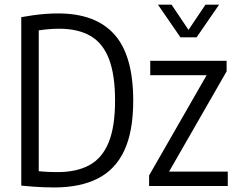

<svg xmlns="http://www.w3.org/2000/svg" viewBox="-20 -806 1029 832"><path d="M214.5 6.3Q192.4 6.3 170 5.4Q147.5 4.5 123.4 2.8Q99.2 1 72.2 -1.7V-731.7Q96.9 -736.2 123.4 -739.9Q149.9 -743.6 177.1 -745.7Q204.3 -747.8 231.8 -747.8Q394.7 -747.8 476 -656.4Q557.3 -565 557.3 -370Q557.3 -236.9 518.7 -154Q480 -71.1 403.6 -32.4Q327.3 6.3 214.5 6.3ZM229.1 -60.2Q311.9 -60.2 367.3 -90.4Q422.8 -120.6 450.7 -188.6Q478.6 -256.7 478.6 -370Q478.6 -481.6 452.3 -550.3Q426 -618.9 372.2 -650.2Q318.4 -681.5 236.5 -681.5Q216 -681.5 193 -679.7Q169.9 -677.9 147.9 -674.3V-64.2Q170.7 -61.8 190.4 -61Q210 -60.2 229.1 -60.2ZM626.1 0V-45.8L886.3 -499.1V-480.2H631.1V-542.6H962V-496.8L701.8 -43.5V-62.4H967V0ZM762 -644.1 664.5 -785.8H723.4L802.7 -667.9H791.1L870.4 -785.8H929.4L831.9 -644.1Z"/></svg>

Font: Encode Sans Condensed Thin
Style: Regular
Weight: 100
Width: 3
Designer: Multiple Designers
Foundry: Impallari Type
Version: Version 3.002